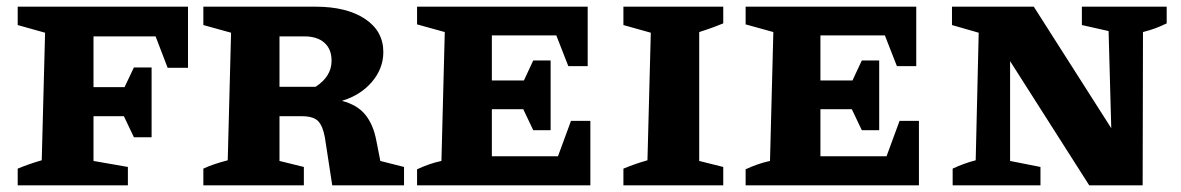

<svg xmlns="http://www.w3.org/2000/svg" viewBox="-20 -555 3537 575"><path d="M543 -535V-352H482L446 -446H260V-294H353L381 -353H434V-144H381L351 -207H260V-73L363 -55V0H33V-50Q50 -57 67 -63Q84 -69 105 -75L115 -457L33 -480V-535Z M1119 -73 1190 -55V0H975L953 -143Q947 -177 933 -192Q919 -207 883 -207H817V-73L890 -55V0H589V-50Q616 -63 662 -75L672 -457L589 -480V-535H925Q1018 -535 1073 -498.5Q1128 -462 1128 -399Q1128 -350 1094 -310Q1060 -270 1004 -253Q1050 -241 1074 -211.5Q1098 -182 1107 -134ZM892 -446H817V-295H925Q973 -326 973 -373Q973 -408 951.5 -427Q930 -446 892 -446Z M1690 -193H1748V0H1229V-48Q1246 -56 1264.5 -62.5Q1283 -69 1302 -73L1312 -459L1229 -482V-535H1740V-357H1682L1646 -449H1453V-314H1549L1577 -374H1629V-165H1577L1547 -228H1453V-87H1651Z M1847 0V-50Q1864 -57 1881 -63Q1898 -69 1919 -75L1929 -457L1847 -480V-535H2146V-485Q2131 -479 2116.5 -473.5Q2102 -468 2074 -459V-73L2146 -55V0Z M2674 -193H2732V0H2213V-48Q2230 -56 2248.5 -62.5Q2267 -69 2286 -73L2296 -459L2213 -482V-535H2724V-357H2666L2630 -449H2437V-314H2533L2561 -374H2613V-165H2561L2531 -228H2437V-87H2635Z M3220 -535H3474V-485Q3455 -476 3440.5 -470.5Q3426 -465 3403 -459L3402 0H3242L3005 -372V-73L3096 -55V0H2833V-50Q2867 -66 2902 -75L2911 -457L2831 -480V-535H3076L3308 -171L3300 -462L3220 -480Z"/></svg>

Font: Piazzolla SC
Style: Bold
Weight: 700
Designer: Juan Pablo del Peral
Foundry: Huerta Tipografica
Version: Version 1.330